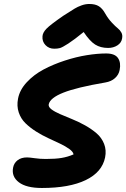

<svg xmlns="http://www.w3.org/2000/svg" viewBox="-20 -957 635 966"><path d="M252.9 -711.9Q226.1 -711.9 208.7 -730.2Q191.4 -748.5 193.8 -774.9Q195.3 -793.5 213.9 -812.7Q232.4 -832 298.8 -877.9Q340.8 -904.8 355.7 -913.8Q370.6 -922.9 390.1 -929.9Q409.7 -937 429.2 -937Q459.5 -937 477.5 -925.5Q495.6 -914.1 509.8 -888.2Q523.9 -863.3 542.5 -843.5Q561 -823.7 572.5 -814.7Q584 -805.7 590.8 -793Q597.7 -780.3 594.2 -763.2Q590.8 -741.7 570.8 -728.8Q550.8 -715.8 523.9 -715.8Q485.8 -715.8 458.7 -732.9Q431.6 -750 400.9 -795.9Q353 -756.8 323.5 -737.8Q293.9 -718.8 282 -715.3Q270 -711.9 252.9 -711.9ZM190.9 -11.2Q112.3 -11.2 74.7 -40Q37.1 -68.8 45.9 -113.8Q50.3 -136.7 68.6 -150.9Q86.9 -165 116.2 -165Q127.4 -165 154.5 -161.1Q181.6 -157.2 210 -157.2Q258.8 -157.2 289.8 -162.4Q320.8 -167.5 350.1 -180.2Q347.7 -193.8 328.6 -207.5Q309.6 -221.2 282.5 -234.1Q255.4 -247.1 223.4 -261.7Q191.4 -276.4 161.4 -295.4Q131.3 -314.5 108.2 -336.9Q85 -359.4 74.2 -391.6Q63.5 -423.8 70.8 -460.9Q79.1 -504.9 114.7 -543.2Q150.4 -581.5 199.2 -607.4Q248 -633.3 305.7 -652.1Q363.3 -670.9 416.7 -679.4Q470.2 -688 514.2 -688Q558.1 -688 573.7 -664.8Q589.4 -641.6 582 -605Q577.6 -581.1 558.6 -564Q539.6 -546.9 509.8 -542Q366.2 -517.6 299.1 -491Q231.9 -464.4 225.1 -432.1Q222.7 -419.4 238.5 -407.2Q254.4 -395 281.7 -383.1Q309.1 -371.1 342.5 -357.7Q376 -344.2 408.2 -326.2Q440.4 -308.1 465.8 -286.4Q491.2 -264.6 503.7 -233.2Q516.1 -201.7 508.8 -165Q493.7 -90.8 411.4 -51Q329.1 -11.2 190.9 -11.2Z"/></svg>

Font: Shantell Sans Irregular
Style: Bold Italic
Weight: 700
Italic angle: -11.31°
Designer: Stephen Nixon, Anya Danilova, Shantell Martin
Foundry: Arrow Type
Version: Version 1.006;[9816181b4]